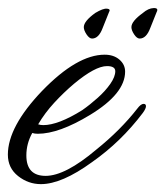

<svg xmlns="http://www.w3.org/2000/svg" viewBox="-53 -455 420 488"><path d="M51 13Q19 13 -7 -7.5Q-33 -28 -33 -62Q-33 -133 54 -224Q143 -316 213 -316Q236 -316 250.5 -303.5Q265 -291 265 -273Q265 -217 176 -163Q97 -115 43 -115Q35 -115 29 -117Q14 -90 14 -60Q14 -8 63 -8Q113 -8 192 -75Q253 -124 296 -179Q305 -191 312 -191Q318 -191 318 -185Q318 -179 310 -168Q282 -131 250 -100Q218 -69 181 -43Q104 13 51 13ZM57 -137Q95 -137 156 -175Q176 -189 195.5 -206.5Q215 -224 227.5 -242Q240 -260 240 -274Q240 -287 219 -287Q189 -287 135 -242Q109 -220 85 -194Q61 -168 44 -139Q50 -137 57 -137ZM302 -357Q295 -357 288 -367.5Q281 -378 281 -386Q281 -401 310 -422Q324 -434 337.5 -434.5Q351 -435 345 -424L329 -384Q319 -357 302 -357ZM181 -357Q174 -357 167 -367.5Q160 -378 160 -386Q160 -401 189 -422Q209 -434 219 -433Q229 -432 224 -424L208 -384Q198 -357 181 -357Z"/></svg>

Font: Alex Brush
Style: Regular
Weight: 400
Designer: Robert E. Leuschke
Foundry: Robert E. Leuschke
Version: Version 1.111; ttfautohint (v1.8.4.7-5d5b)